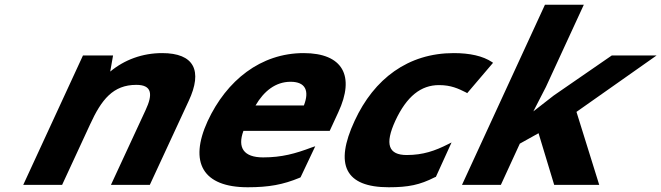

<svg xmlns="http://www.w3.org/2000/svg" viewBox="-20 -780 2790 810"><path d="M445 -478 457 -546H330L78 0H242L360 -255C408 -360 457 -422 555 -422C621 -422 626 -383 594 -315L448 0H612L776 -354C836 -482 799 -556 664 -556C581 -556 505 -528 445 -478Z M1058 -335C1093 -395 1142 -435 1206 -435C1269 -435 1286 -397 1262 -335ZM1248 -32 1310 -163 1295 -158C1226 -132 1169 -116 1090 -116C1008 -116 981 -157 1007 -228H1371L1407 -306C1479 -460 1426 -556 1261 -556C1080 -556 936 -441 856 -269C776 -94 836 10 1025 10C1114 10 1174 -1 1244 -30Z M1819 -34 1885 -179 1871 -172C1816 -144 1765 -126 1696 -126C1619 -126 1602 -171 1648 -271C1696 -374 1756 -421 1832 -421C1883 -421 1914 -406 1946 -390L1951 -387L2060 -515L2056 -518C2017 -544 1962 -556 1894 -556C1702 -556 1558 -448 1476 -270C1390 -85 1436 10 1620 10C1703 10 1751 0 1814 -32Z M2283 -413 2443 -760H2279L1929 0H2093L2173 -174L2252 -218L2318 0H2508L2412 -308L2750 -546H2561L2316 -377L2230 -310Z"/></svg>

Font: Passageway
Style: BdSuIt
Weight: 700
Foundry: Ascender Corporation
Version: Version 1.11